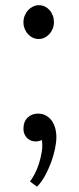

<svg xmlns="http://www.w3.org/2000/svg" viewBox="-20 -536 303 735"><path d="M94.7 158.7Q103 148.4 112.3 130.9Q121.6 113.3 128.7 91.8Q135.7 70.3 139.6 46.6Q143.6 22.9 140.6 0Q126.5 6.3 113.5 5.4Q100.6 4.4 90.8 -2Q81.1 -8.3 75.4 -19Q69.8 -29.8 69.8 -43Q69.8 -70.8 85.9 -85.9Q102.1 -101.1 125 -101.1Q142.1 -101.1 155.3 -94Q168.5 -86.9 177.5 -74.7Q186.5 -62.5 191.2 -45.9Q195.8 -29.3 195.8 -10.3Q195.8 8.8 190.4 34.4Q185.1 60.1 175.3 86.4Q165.5 112.8 151.9 137.5Q138.2 162.1 121.6 178.7ZM186.5 -450.7Q186.5 -437.5 181.6 -425.8Q176.8 -414.1 168.7 -405.3Q160.6 -396.5 150.1 -391.6Q139.6 -386.7 127.9 -386.7Q116.2 -386.7 105.7 -391.6Q95.2 -396.5 87.2 -405.3Q79.1 -414.1 74.5 -425.8Q69.8 -437.5 69.8 -450.7Q69.8 -464.4 74.7 -476.3Q79.6 -488.3 87.6 -497.1Q95.7 -505.9 106.4 -511Q117.2 -516.1 128.9 -516.1Q141.1 -516.1 151.6 -511Q162.1 -505.9 169.9 -497.1Q177.7 -488.3 182.1 -476.3Q186.5 -464.4 186.5 -450.7Z"/></svg>

Font: Lora
Style: Regular
Weight: 400
Designer: Olga Karpushina, Alexei Vanyashin
Foundry: Cyreal (www.cyreal.org, a@cyreal.org)
Version: Version 1.014